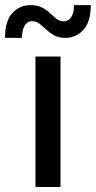

<svg xmlns="http://www.w3.org/2000/svg" viewBox="-42 -744 381 764"><path d="M99.1 0V-519H198.7V0ZM-22 -593.3Q-22 -661.1 7.3 -692.4Q36.6 -723.6 79.6 -723.6Q106.9 -723.6 125.5 -713.9Q144 -704.1 157.5 -691.4Q170.9 -678.7 183.3 -668.9Q195.8 -659.2 211.4 -659.2Q231.4 -659.2 242.2 -677.2Q252.9 -695.3 252.4 -723.6H319.3Q319.3 -658.2 290.3 -625.7Q261.2 -593.3 217.3 -593.3Q191.4 -593.3 173.6 -603.3Q155.8 -613.3 141.8 -626.5Q127.9 -639.6 115 -649.7Q102.1 -659.7 85 -659.7Q66.4 -659.7 55.9 -641.6Q45.4 -623.5 44.9 -593.3Z"/></svg>

Font: Reddit Sans Medium
Style: Regular
Weight: 500
Designer: Stephen Hutchings
Foundry: Reddit
Version: Version 1.014